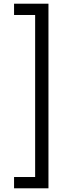

<svg xmlns="http://www.w3.org/2000/svg" viewBox="-20 -852 392 1038"><path d="M170 105V-771H56V-832H242V166H56V105Z"/></svg>

Font: oriya115
Style: Regular
Weight: 400
Designer: Amélie Bonet and Sol Matas
Foundry: Google LLC
Version: Version 2.003